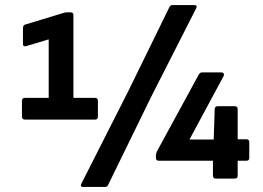

<svg xmlns="http://www.w3.org/2000/svg" viewBox="-20 -708 1041 761"><path d="M79 -234Q67 -234 67 -246V-309Q67 -320 79 -320H173V-552L83 -525Q71 -522 71 -534V-596Q71 -609 81 -611L229 -656Q237 -659 244 -659H260Q271 -659 271 -649V-320H357Q368 -320 368 -309V-246Q368 -234 357 -234ZM309 33Q297 33 302 21L489 -348L652 -681Q656 -688 664 -688H751Q756 -688 758.5 -685Q761 -682 758 -676L578 -322L408 26Q405 33 395 33ZM836 0Q824 0 824 -12V-71H609Q598 -71 598 -82V-90Q598 -100 602 -108L767 -411Q772 -421 781 -421H857Q864 -421 866.5 -416.5Q869 -412 866 -406L731 -155H827L831 -276Q832 -287 843 -287H910Q922 -287 922 -276V-156H957Q968 -156 968 -144V-82Q968 -71 957 -71H922V-12Q922 0 910 0Z"/></svg>

Font: Sofia Sans
Style: Bold
Weight: 700
Designer: Botio Nikoltchev, Ani Petrova
Foundry: lettersoup
Version: Version 4.100; ttfautohint (v1.8.4.7-5d5b)